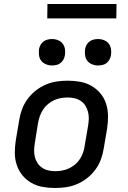

<svg xmlns="http://www.w3.org/2000/svg" viewBox="-20 -931 640 959"><path d="M255 8Q223 8 192.5 2.5Q162 -3 136 -18Q110 -33 91.5 -56Q73 -79 63.5 -107.5Q54 -136 54 -167.5Q54 -199 59 -231L76 -331Q80 -358 90 -385Q100 -412 117.5 -436Q135 -460 158.5 -478.5Q182 -497 209 -508.5Q236 -520 263.5 -524Q291 -528 318 -528Q350 -528 380.5 -522.5Q411 -517 437 -502Q463 -487 482 -464Q501 -441 510 -412.5Q519 -384 519.5 -352.5Q520 -321 515 -289L498 -189Q494 -162 484 -135Q474 -108 456.5 -84Q439 -60 415.5 -41.5Q392 -23 365 -11.5Q338 0 310 4Q282 8 255 8ZM255 -76Q272 -76 289.5 -79Q307 -82 323.5 -89.5Q340 -97 354.5 -109Q369 -121 379 -136.5Q389 -152 395 -169Q401 -186 403 -203L420 -303Q423 -321 423.5 -338.5Q424 -356 419.5 -372.5Q415 -389 406.5 -403Q398 -417 384 -426.5Q370 -436 353 -440Q336 -444 318 -444Q301 -444 283.5 -441Q266 -438 250 -430.5Q234 -423 219.5 -411Q205 -399 195 -383.5Q185 -368 179 -351Q173 -334 170 -317L154 -217Q151 -199 150.5 -181.5Q150 -164 154 -147.5Q158 -131 167 -117Q176 -103 190 -93.5Q204 -84 220.5 -80Q237 -76 255 -76ZM470 -604Q454 -604 439.5 -610Q425 -616 416 -627.5Q407 -639 405 -654.5Q403 -670 405 -686Q407 -697 412.5 -707Q418 -717 427.5 -724Q437 -731 448 -733.5Q459 -736 470 -736Q486 -736 500.5 -730Q515 -724 523.5 -712.5Q532 -701 534.5 -685.5Q537 -670 534 -654Q532 -643 526.5 -633Q521 -623 512 -616Q503 -609 492 -606.5Q481 -604 470 -604ZM240 -604Q224 -604 209.5 -610Q195 -616 186 -627.5Q177 -639 175 -654.5Q173 -670 175 -686Q177 -697 182.5 -707Q188 -717 197.5 -724Q207 -731 218 -733.5Q229 -736 240 -736Q256 -736 270.5 -730Q285 -724 293.5 -712.5Q302 -701 304.5 -685.5Q307 -670 304 -654Q302 -643 296.5 -633Q291 -623 282 -616Q273 -609 262 -606.5Q251 -604 240 -604ZM216 -839 217 -911H562L561 -839Z"/></svg>

Font: Iosevka Aile Medium
Style: Italic
Weight: 500
Italic angle: -9°
Designer: Belleve Invis
Foundry: Belleve Invis
Version: Version 31.1.0; ttfautohint (v1.8.4)